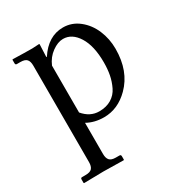

<svg xmlns="http://www.w3.org/2000/svg" viewBox="-162 -550 824 886"><g transform="rotate(-30 250.5 -106.5)"><path d="M171.4 -314.5V-64.9Q207 -22.5 255.4 -22.5Q293.5 -22.5 320.3 -38.8Q347.2 -55.2 360.8 -83.5Q374.5 -111.8 380.4 -142.1Q386.2 -172.4 386.2 -208.5Q386.2 -295.9 355 -345.9Q323.7 -396 276.4 -396Q248.5 -396 217.8 -373.8Q187 -351.6 171.4 -314.5ZM171.4 -428.7 168.5 -361.8H171.4Q223.6 -441.9 302.7 -441.9Q349.6 -441.9 387.2 -412.1Q424.8 -382.3 444.6 -335.4Q464.4 -288.6 464.4 -235.4Q464.4 -116.7 394 -46.4Q335.4 12.2 261.2 12.2Q210.9 12.2 171.4 -9.8V156.2Q171.4 178.7 181.2 189.5Q190.9 200.2 214.4 200.2H233.4Q241.7 200.2 241.7 208.5V227.1L239.7 229Q171.4 227.1 132.3 227.1L28.8 229L26.9 227.1V208.5Q26.9 200.2 34.7 200.2H53.7Q77.6 200.2 87.2 189.5Q96.7 178.7 96.7 156.2V-357.9Q96.7 -380.4 87.2 -391.1Q77.6 -401.9 53.7 -401.9H34.7Q26.9 -401.9 26.9 -410.2V-428.7L28.8 -430.7Q96.7 -428.7 132.3 -428.7L169.4 -430.7Z"/></g></svg>

Font: Libertinage
Style: f
Weight: 400
Designer: OSP
Foundry: OSP
Version: Version 1.0; 2008; OFL relea